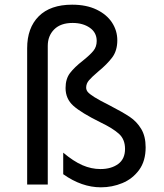

<svg xmlns="http://www.w3.org/2000/svg" viewBox="-20 -788 700 820"><path d="M399 -482Q438 -514 459.5 -543Q481 -572 481 -616Q481 -657 458.5 -691.5Q436 -726 392.5 -747Q349 -768 288 -768Q195 -768 145.5 -718.5Q96 -669 96 -582V0H184V-592Q184 -635 211.5 -662.5Q239 -690 290 -690Q334 -690 363.5 -669.5Q393 -649 393 -613Q393 -588 378.5 -570.5Q364 -553 334 -529Q298 -501 279 -476Q260 -451 260 -412Q260 -366 293.5 -336Q327 -306 410 -265Q462 -240 488 -216.5Q514 -193 514 -152Q514 -109 484.5 -87.5Q455 -66 409 -66Q370 -66 332 -82.5Q294 -99 250 -136V-44Q329 12 411 12Q459 12 502.5 -6Q546 -24 574 -62Q602 -100 602 -159Q602 -206 583 -237.5Q564 -269 534 -289Q504 -309 448 -338Q404 -360 383.5 -373Q363 -386 355.5 -394.5Q348 -403 348 -414Q348 -431 360 -445Q372 -459 399 -482Z"/></svg>

Font: Amiko
Style: Regular
Weight: 400
Designer: Pablo Impallari, Rodrigo Fuenzalida, Andres Torresi
Foundry: Impallari Type
Version: Version 1.001; ttfautohint (v1.3)